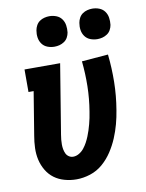

<svg xmlns="http://www.w3.org/2000/svg" viewBox="-85 -812 671 881"><g transform="rotate(-10 250.0 -371.5)"><path d="M200 8Q172 8 145 0.5Q118 -7 97 -22.5Q76 -38 62 -61.5Q48 -85 42 -111.5Q36 -138 37 -166.5Q38 -195 43 -223L76 -425H52V-530H218L165 -206Q165 -206 165 -206Q165 -206 165 -206Q163 -195 162 -183.5Q161 -172 161 -161Q161 -150 163 -139Q165 -128 169.5 -118.5Q174 -109 183 -103Q192 -97 203 -97Q203 -97 203 -97Q203 -97 203 -97Q217 -97 230.5 -105Q244 -113 253.5 -125Q263 -137 270 -150Q277 -163 282.5 -176.5Q288 -190 292.5 -204Q297 -218 300.5 -231.5Q304 -245 307 -259Q310 -273 312 -287Q322 -347 323 -405Q324 -463 318 -521L441 -531Q448 -467 447 -402.5Q446 -338 435 -273Q430 -241 421.5 -209.5Q413 -178 400 -147Q387 -116 368 -87Q349 -58 323 -35.5Q297 -13 264.5 -2.5Q232 8 200 8ZM406 -609Q389 -609 373.5 -615Q358 -621 348.5 -634Q339 -647 336.5 -663.5Q334 -680 337 -697Q339 -709 345 -720Q351 -731 361 -738Q371 -745 383 -748Q395 -751 406 -751Q423 -751 438.5 -745Q454 -739 463.5 -726Q473 -713 475.5 -696.5Q478 -680 476 -663Q474 -651 468 -640Q462 -629 451.5 -622Q441 -615 429.5 -612Q418 -609 406 -609ZM206 -609Q189 -609 173.5 -615Q158 -621 148.5 -634Q139 -647 136.5 -663.5Q134 -680 137 -697Q139 -709 145 -720Q151 -731 161 -738Q171 -745 183 -748Q195 -751 206 -751Q223 -751 238.5 -745Q254 -739 263.5 -726Q273 -713 275.5 -696.5Q278 -680 276 -663Q274 -651 268 -640Q262 -629 251.5 -622Q241 -615 229.5 -612Q218 -609 206 -609Z"/></g></svg>

Font: Iosevka Curly Slab XBdObl
Style: Regular
Weight: 800
Italic angle: -9°
Monospace: yes
Designer: Belleve Invis
Foundry: Belleve Invis
Version: Version 11.1.0; ttfautohint (v1.8.3)